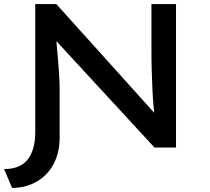

<svg xmlns="http://www.w3.org/2000/svg" viewBox="-34 -720 1024 937"><path d="M25 197 -14 105Q65 105 101.5 58Q138 11 138 -74V-700H241L747 -138L725 -118Q720 -153 716 -194.5Q712 -236 710 -281.5Q708 -327 706.5 -375Q705 -423 705 -470V-700H825V0H720L221 -541L237 -566Q240 -532 243 -499.5Q246 -467 248.5 -436.5Q251 -406 253 -378.5Q255 -351 256 -329Q257 -307 257 -291V-49Q257 26 227 81.5Q197 137 144 167Q91 197 25 197Z"/></svg>

Font: Lexend Giga
Style: Regular
Weight: 400
Designer: Bonnie Shaver-Troup, Thomas Jockin
Foundry: Lexend
Version: Version 1.007